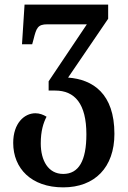

<svg xmlns="http://www.w3.org/2000/svg" viewBox="-20 -556 552 829"><path d="M253 253C389 253 474 167 474 22C474 -152 381 -213 274 -221L447 -475V-536H86L75 -365H119L125 -387C137 -435 143 -451 184 -451H355L190 -205V-165H218C303 -165 353 -108 353 24C353 138 320 195 253 195C188 195 156 137 156 63C156 10 167 -25 181 -52C167 -61 150 -67 133 -67C85 -67 37 -24 37 61C37 171 115 253 253 253Z"/></svg>

Font: Noto Serif Georgian Condensed SemiBold
Style: Regular
Weight: 600
Width: 3
Designer: Monotype Design Team, Akaki Razmadze
Foundry: Google LLC
Version: Version 2.003